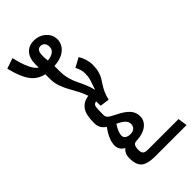

<svg xmlns="http://www.w3.org/2000/svg" viewBox="-85 -1421 2343 2343"><g transform="rotate(45 1086.5 -250.0)"><path d="M570 -66 550 0H462Q437 112 348.5 175Q260 238 86 280L39 144Q288 88 348 0H293Q187 0 129.5 -51Q72 -102 72 -189Q72 -283 129 -345Q186 -407 265 -407Q345 -407 403 -341.5Q461 -276 470 -150H562ZM285 -135Q328 -135 366 -141Q350 -275 260 -275Q223 -275 199.5 -255.5Q176 -236 176 -203Q176 -167 202 -151Q228 -135 285 -135Z M1301 -150 1309 -65 1289 0Q1162 0 1097.5 -45Q1033 -90 1018 -185Q968 -169 903 -135.5Q838 -102 789 -73.5Q740 -45 675 -22.5Q610 0 550 0L530 -67L562 -150Q630 -150 694.5 -167.5Q759 -185 803 -207.5Q847 -230 909 -256.5Q971 -283 1027 -295Q998 -303 951.5 -320.5Q905 -338 873 -344.5Q841 -351 796 -351Q732 -351 667 -314L601 -436Q643 -462 694 -477Q745 -492 786 -492Q849 -492 897 -479.5Q945 -467 979 -446.5Q1013 -426 1045 -404.5Q1077 -383 1124 -361Q1171 -339 1228 -327L1211 -206L1134 -204Q1140 -167 1169 -158.5Q1198 -150 1301 -150Z M1921 -150 1929 -69 1909 0Q1833 0 1789 -54Q1750 18 1674 18Q1575 18 1447 -77Q1396 0 1312 0H1289L1269 -66L1301 -150H1315Q1344 -150 1363.5 -168Q1383 -186 1412 -246Q1466 -359 1518.5 -408Q1571 -457 1643 -457Q1718 -457 1768 -393Q1818 -329 1822 -225Q1822 -180 1845 -165Q1868 -150 1921 -150ZM1649 -127Q1679 -127 1696.5 -152Q1714 -177 1714 -217Q1714 -263 1691 -287.5Q1668 -312 1630 -312Q1594 -312 1565 -284.5Q1536 -257 1502 -186Q1591 -127 1649 -127Z M1909 0 1889 -67 1921 -150Q1962 -150 1980 -168Q1998 -186 1998 -237V-763L2119 -780V-238Q2119 -111 2074 -55.5Q2029 0 1909 0Z"/></g></svg>

Font: FiraGO
Style: Bold
Weight: 700
Designer: bBox Type
Foundry: bBox Type GmbH
Version: Version 1.001;PS 001.001;hotconv 1.0.88;makeotf.lib2.5.64775